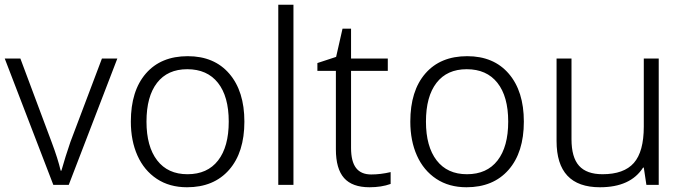

<svg xmlns="http://www.w3.org/2000/svg" viewBox="-20 -780 2886 810"><path d="M0 -533H66L198 -180Q224 -111 236 -60H239Q256 -120 277 -181L410 -533H475L270 0H205Z M532 -267Q532 -397 595.5 -470Q659 -543 772 -543Q884 -543 947.5 -469Q1011 -395 1011 -267Q1011 -137 946.5 -63.5Q882 10 769 10Q695 10 641.5 -25.5Q588 -61 560 -123.5Q532 -186 532 -267ZM945 -267Q945 -373 899.5 -430.5Q854 -488 770 -488Q687 -488 642.5 -430.5Q598 -373 598 -267Q598 -162 643 -103.5Q688 -45 771 -45Q855 -45 900 -103Q945 -161 945 -267Z M1154 -760H1218V0H1154Z M1397 -150V-481H1319V-514L1398 -540L1425 -659H1461V-533H1616V-481H1461V-156Q1461 -99 1482 -71.5Q1503 -44 1546 -44Q1586 -44 1628 -54V-4Q1589 10 1539 10Q1466 10 1431.5 -29Q1397 -68 1397 -150Z M1711 -267Q1711 -397 1774.5 -470Q1838 -543 1951 -543Q2063 -543 2126.5 -469Q2190 -395 2190 -267Q2190 -137 2125.5 -63.5Q2061 10 1948 10Q1874 10 1820.5 -25.5Q1767 -61 1739 -123.5Q1711 -186 1711 -267ZM2124 -267Q2124 -373 2078.5 -430.5Q2033 -488 1949 -488Q1866 -488 1821.5 -430.5Q1777 -373 1777 -267Q1777 -162 1822 -103.5Q1867 -45 1950 -45Q2034 -45 2079 -103Q2124 -161 2124 -267Z M2328 -185V-533H2391V-193Q2391 -116 2423 -80.5Q2455 -45 2522 -45Q2612 -45 2654 -92.5Q2696 -140 2696 -246V-533H2759V0H2707L2696 -73H2693Q2640 10 2511 10Q2328 10 2328 -185Z"/></svg>

Font: OpenSansMMV
Style: Light
Weight: 300
Foundry: Ascender Corporation
Version: Version 4.001